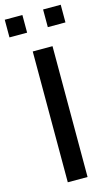

<svg xmlns="http://www.w3.org/2000/svg" viewBox="-149 -937 566 985"><g transform="rotate(-15 133.5 -444.5)"><path d="M-14.6 -795.4V-889.2H79.1V-795.4ZM82 0V-694.8H187V0ZM189 -795.4V-889.2H282.7V-795.4Z"/></g></svg>

Font: CMU Bright
Style: SemiBold
Weight: 600
Version: Version 0.7.0